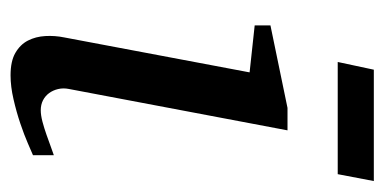

<svg xmlns="http://www.w3.org/2000/svg" viewBox="-196 -496 704 351"><g transform="rotate(90 155.5 -320.0)"><path d="M263.2 -28.8Q257.3 -26.4 241.7 -19.5Q226.1 -12.7 205.1 -5.6Q184.1 1.5 160.9 6.8Q137.7 12.2 117.2 12.2Q91.3 12.2 76.2 3.4Q61 -5.4 53.7 -19.5Q46.4 -33.7 45.4 -51.3Q44.4 -68.8 47.9 -85.9L111.8 -424.8L25.9 -434.1V-462.9L176.8 -494.1H217.8L142.1 -94.2Q140.1 -84 142.3 -74.7Q144.5 -65.4 149.7 -58.3Q154.8 -51.3 162.8 -47.1Q170.9 -43 181.2 -43Q189.9 -43 201.9 -46.1Q213.9 -49.3 225.8 -53.5Q237.8 -57.6 248 -61.5Q258.3 -65.4 263.2 -66.9ZM297.9 -585.9H92.8L106.9 -651.9H310.5Z"/></g></svg>

Font: Charis SIL APac
Style: Italic
Weight: 400
Italic angle: -11°
Foundry: SIL International
Version: Version 5.000